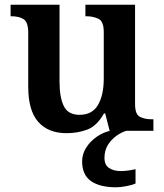

<svg xmlns="http://www.w3.org/2000/svg" viewBox="-20 -556 696 816"><path d="M263 10Q185 10 142.5 -38Q100 -86 100 -187V-417Q100 -461 81 -474Q62 -487 27 -487H25V-536H233V-208Q233 -143 251 -105.5Q269 -68 318 -68Q372 -68 396.5 -110Q421 -152 421 -223V-420Q421 -465 398.5 -476Q376 -487 346 -487H343V-536H554V-114Q554 -70 574.5 -59.5Q595 -49 626 -49H632V0H446L427 -74H422Q392 -21 351.5 -5.5Q311 10 263 10ZM474 240Q404 240 366.5 213.5Q329 187 329 130Q329 99 346 72Q363 45 390 26Q417 7 447 0H517Q496 6 474.5 21.5Q453 37 438.5 60Q424 83 424 115Q424 145 443.5 158Q463 171 493 171Q507 171 522.5 169Q538 167 556 163V224Q540 231 515 235.5Q490 240 474 240Z"/></svg>

Font: Noto Nastaliq Urdu SemiBold
Style: Regular
Weight: 600
Version: Version 3.007